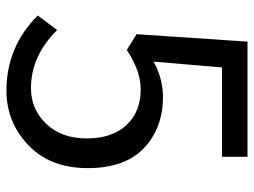

<svg xmlns="http://www.w3.org/2000/svg" viewBox="-116 -658 787 595"><g transform="rotate(90 277.5 -360.5)"><path d="M261 13Q125 13 28 -84L73 -144Q154 -63 253 -63Q319 -63 364 -110.5Q409 -158 409 -236Q409 -314 368 -358.5Q327 -403 257 -403Q200 -403 135 -360L86 -390L109 -734H466V-655H189L171 -443Q224 -472 280 -472Q377 -472 439 -413Q501 -354 501 -239Q501 -123 430 -55Q359 13 261 13Z"/></g></svg>

Font: Noto Sans SC
Style: Regular
Weight: 400
Designer: Ryoko NISHIZUKA  (kana, bopomofo & ideographs); Paul D. Hunt (Latin, Greek & Cyrillic); Sandoll Communications , Soo-you
Foundry: Adobe
Version: Version 2.002;hotconv 1.0.116;makeotfexe 2.5.65601